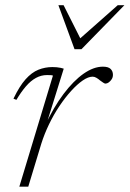

<svg xmlns="http://www.w3.org/2000/svg" viewBox="-20 -700 486 720"><path d="M178.5 -416.5Q175.5 -418 170 -418.2Q164.5 -418.5 156 -418.5Q134.5 -418.5 114.8 -407.8Q95 -397 77 -376Q59 -355 41.5 -325.5L30.5 -330Q53 -377 76 -402.8Q99 -428.5 124 -438.5Q149 -448.5 176.5 -448.5Q184.5 -448.5 192.8 -447.8Q201 -447 208 -445.5Q215 -444 219 -442.5L152 -227.5H148Q181 -298 218.2 -347.5Q255.5 -397 293.2 -423.5Q331 -450 366 -450Q386 -450 394.8 -441.5Q403.5 -433 403.5 -419.5Q403.5 -410 398.8 -402.8Q394 -395.5 387.8 -391Q381.5 -386.5 375.5 -386.5Q372 -386.5 366.8 -390.2Q361.5 -394 355 -398.5Q349.5 -403.5 342 -408Q334.5 -412.5 327.5 -412.5Q311 -412.5 290.2 -398.2Q269.5 -384 247 -359.2Q224.5 -334.5 203 -302.5Q181.5 -270.5 164 -234.2Q146.5 -198 135 -161.5L86 0H52.5ZM446.5 -680.5 285.5 -515.5H259.5L199 -680.5H218.5L287.5 -543.5H266.5L421.5 -680.5Z"/></svg>

Font: Newsreader 16pt 16pt ExtraLight
Style: Italic
Weight: 250
Italic angle: -17°
Version: Version 1.003